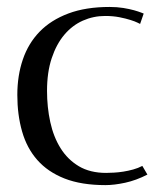

<svg xmlns="http://www.w3.org/2000/svg" viewBox="-20 -520 464 552"><path d="M403.8 -18.1 389.2 -43Q377 -36.6 362.8 -32.7Q348.6 -28.8 334.7 -26.6Q320.8 -24.4 307.9 -23.7Q294.9 -22.9 285.2 -22.9Q238.8 -22.9 206.5 -42.2Q174.3 -61.5 154.1 -94Q133.8 -126.5 124.5 -169.2Q115.2 -211.9 115.2 -258.8Q115.2 -312.5 128.7 -352.8Q142.1 -393.1 165 -420.2Q188 -447.3 218.3 -460.7Q248.5 -474.1 282.2 -474.1Q304.7 -474.1 323.2 -470.5Q341.8 -466.8 355 -462.6Q368.2 -458.5 375.5 -454.8Q382.8 -451.2 382.8 -451.2L393.1 -481Q393.1 -481 385.7 -483.9Q378.4 -486.8 365.5 -490.5Q352.5 -494.1 334.5 -497.1Q316.4 -500 294.9 -500Q226.6 -500 176.5 -481.2Q126.5 -462.4 94 -429Q61.5 -395.5 45.7 -349.1Q29.8 -302.7 29.8 -247.1Q29.8 -189.9 43.5 -142.1Q57.1 -94.2 87.2 -60.1Q117.2 -25.9 165.5 -6.8Q213.9 12.2 283.2 12.2Q308.1 12.2 339.8 5.4Q371.6 -1.5 403.8 -18.1Z"/></svg>

Font: Galatia SIL
Style: Regular
Weight: 400
Designer: Development by SIL's NRSI team
Version: Version 2.1